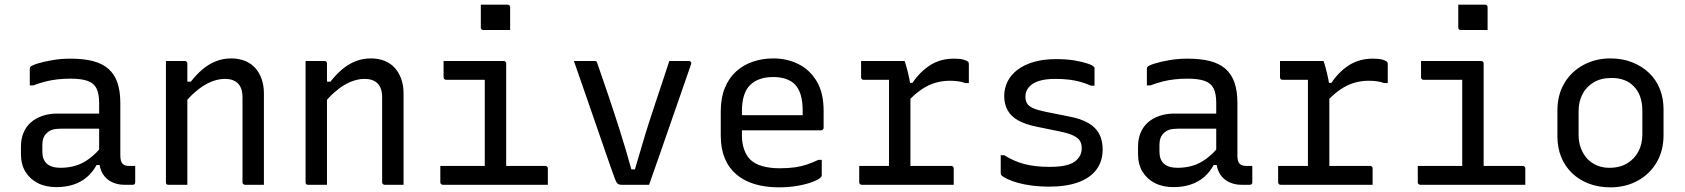

<svg xmlns="http://www.w3.org/2000/svg" viewBox="-20 -794 7240 825"><path d="M497 -351Q497 -323 497 -295Q497 -267 497 -238.5Q497 -210 497 -182Q497 -154 497 -126Q497 -113 499.5 -104Q502 -95 507 -90Q512 -85 519 -83Q526 -81 536 -81Q538 -81 540.5 -81Q543 -81 546 -81H561Q561 -63 561 -46Q561 -29 561 -11Q561 -5 558 -2.5Q555 0 550 0Q545 0 534.5 0Q524 0 515 0Q492 0 472 -7Q452 -14 437 -28Q422 -42 414 -62.5Q406 -83 406 -111Q406 -146 406 -183.5Q406 -221 406 -256Q406 -272 406 -288Q406 -304 406 -320Q406 -336 406 -352Q406 -392 394.5 -414.5Q383 -437 356 -446.5Q329 -456 283 -456Q254 -456 227 -453Q200 -450 174.5 -443.5Q149 -437 123 -427H108Q108 -445 108 -463Q108 -481 108 -499Q108 -502 109 -504Q110 -506 111 -507Q116 -513 141.5 -521Q167 -529 204.5 -535.5Q242 -542 283 -542Q339 -542 379.5 -531.5Q420 -521 446 -498Q472 -475 484.5 -439Q497 -403 497 -351ZM162 -142Q162 -108 181.5 -90.5Q201 -73 240 -73Q274 -73 304.5 -82Q335 -91 364 -112.5Q393 -134 424 -172V-85H395Q378 -54 353.5 -33Q329 -12 296 -1Q263 10 223 10Q176 10 142 -7.5Q108 -25 89 -56.5Q70 -88 70 -132V-164Q70 -197 81 -223.5Q92 -250 112.5 -268Q133 -286 162 -296Q191 -306 227 -306Q262 -306 294.5 -306Q327 -306 359 -306Q391 -306 424 -306Q433 -306 436.5 -295.5Q440 -285 441 -270Q442 -255 442 -241Q405 -241 373.5 -241Q342 -241 310 -241Q278 -241 240 -241Q219 -241 204.5 -236.5Q190 -232 180 -221Q171 -213 166.5 -200.5Q162 -188 162 -172Z M1114 0Q1092 0 1073.5 0Q1055 0 1033 0Q1030 0 1027.5 -1.5Q1025 -3 1023.5 -5Q1022 -7 1022 -11Q1022 -72 1022 -132.5Q1022 -193 1022 -253.5Q1022 -314 1022 -375Q1022 -416 1002.5 -435.5Q983 -455 947 -455Q926 -455 904 -448.5Q882 -442 860 -429Q838 -416 815.5 -396Q793 -376 770 -348V-443H800Q823 -473 849.5 -495.5Q876 -518 907 -530.5Q938 -543 973 -543Q1007 -543 1033.5 -532Q1060 -521 1077.5 -501Q1095 -481 1104.5 -453.5Q1114 -426 1114 -393Q1114 -345 1114 -297Q1114 -249 1114 -200.5Q1114 -152 1114 -103Q1114 -77 1114 -51.5Q1114 -26 1114 0ZM785 0Q771 0 758 0Q745 0 732 0Q719 0 704 0Q701 0 699 -0.5Q697 -1 695.5 -2.5Q694 -4 693.5 -6Q693 -8 693 -11Q693 -64 693 -117Q693 -170 693 -222Q693 -274 693 -327Q693 -380 693 -433Q693 -465 693 -490.5Q693 -516 693 -532Q709 -532 722.5 -532Q736 -532 748.5 -532Q761 -532 774 -532Q778 -532 780 -530.5Q782 -529 783.5 -527Q785 -525 785 -521Q785 -435 785 -348Q785 -261 785 -174Q785 -87 785 0Z M1714 0Q1692 0 1673.5 0Q1655 0 1633 0Q1630 0 1627.5 -1.5Q1625 -3 1623.5 -5Q1622 -7 1622 -11Q1622 -72 1622 -132.5Q1622 -193 1622 -253.5Q1622 -314 1622 -375Q1622 -416 1602.5 -435.5Q1583 -455 1547 -455Q1526 -455 1504 -448.5Q1482 -442 1460 -429Q1438 -416 1415.5 -396Q1393 -376 1370 -348V-443H1400Q1423 -473 1449.5 -495.5Q1476 -518 1507 -530.5Q1538 -543 1573 -543Q1607 -543 1633.5 -532Q1660 -521 1677.5 -501Q1695 -481 1704.5 -453.5Q1714 -426 1714 -393Q1714 -345 1714 -297Q1714 -249 1714 -200.5Q1714 -152 1714 -103Q1714 -77 1714 -51.5Q1714 -26 1714 0ZM1385 0Q1371 0 1358 0Q1345 0 1332 0Q1319 0 1304 0Q1301 0 1299 -0.5Q1297 -1 1295.5 -2.5Q1294 -4 1293.5 -6Q1293 -8 1293 -11Q1293 -64 1293 -117Q1293 -170 1293 -222Q1293 -274 1293 -327Q1293 -380 1293 -433Q1293 -465 1293 -490.5Q1293 -516 1293 -532Q1309 -532 1322.5 -532Q1336 -532 1348.5 -532Q1361 -532 1374 -532Q1378 -532 1380 -530.5Q1382 -529 1383.5 -527Q1385 -525 1385 -521Q1385 -435 1385 -348Q1385 -261 1385 -174Q1385 -87 1385 0Z M2063 -56V-96Q2063 -117 2063 -138.5Q2063 -160 2063 -181Q2063 -208 2063 -235Q2063 -262 2063 -289Q2063 -316 2063 -343Q2063 -370 2063 -397Q2063 -424 2063 -451H2048Q2023 -451 1998 -451Q1973 -451 1948 -451Q1923 -451 1897 -451Q1894 -451 1891.5 -452.5Q1889 -454 1887.5 -456.5Q1886 -459 1886 -462Q1886 -480 1886 -497Q1886 -514 1886 -532Q1929 -532 1972 -532Q2015 -532 2058 -532Q2101 -532 2144 -532Q2148 -532 2150 -530.5Q2152 -529 2153.5 -527Q2155 -525 2155 -521Q2155 -473 2155 -425.5Q2155 -378 2155 -331Q2155 -284 2155 -237.5Q2155 -191 2155 -145.5Q2155 -100 2155 -56ZM1872 -81H2323Q2327 -81 2329 -79.5Q2331 -78 2332.5 -76Q2334 -74 2334 -70Q2334 -58 2334 -46.5Q2334 -35 2334 -23.5Q2334 -12 2334 0H1883Q1880 0 1877.5 -1.5Q1875 -3 1873.5 -5Q1872 -7 1872 -11Q1872 -23 1872 -34.5Q1872 -46 1872 -57.5Q1872 -69 1872 -81ZM2046 -774Q2060 -774 2074.5 -774Q2089 -774 2103.5 -774Q2118 -774 2132.5 -774Q2147 -774 2161 -774Q2166 -774 2169 -771Q2172 -768 2172 -763V-665Q2158 -665 2143.5 -665Q2129 -665 2114.5 -665Q2100 -665 2085.5 -665Q2071 -665 2057 -665Q2052 -665 2049 -668Q2046 -671 2046 -676Z M2536 -532Q2539 -532 2541 -531Q2543 -530 2544.5 -527.5Q2546 -525 2547 -521Q2571 -452 2595 -381Q2619 -310 2643.5 -233Q2668 -156 2693 -66H2708Q2724 -119 2738.5 -169Q2753 -219 2768 -265.5Q2783 -312 2798 -357Q2813 -402 2827.5 -445.5Q2842 -489 2856 -532Q2877 -532 2898 -532Q2919 -532 2940 -532Q2944 -532 2946.5 -530Q2949 -528 2950 -525Q2951 -522 2949 -517Q2927 -453 2904.5 -388.5Q2882 -324 2859.5 -259Q2837 -194 2814.5 -129.5Q2792 -65 2769 0Q2738 0 2707.5 0Q2677 0 2652 0Q2644 0 2638.5 -2Q2633 -4 2629 -11Q2625 -18 2620 -32Q2603 -78 2586.5 -126.5Q2570 -175 2552.5 -225Q2535 -275 2517.5 -326Q2500 -377 2482 -428.5Q2464 -480 2446 -532Q2469 -532 2491 -532Q2513 -532 2536 -532Z M3303 -543Q3362 -543 3411 -518.5Q3460 -494 3489.5 -444.5Q3519 -395 3519 -318V-245Q3519 -242 3517.5 -239.5Q3516 -237 3514 -235.5Q3512 -234 3508 -234H3249Q3232 -234 3215 -234Q3198 -234 3182 -234H3152L3139 -299H3429Q3429 -304 3429 -309Q3429 -314 3429 -319Q3429 -358 3420.5 -386.5Q3412 -415 3394 -433Q3378 -448 3355 -455.5Q3332 -463 3303 -463Q3238 -463 3203 -428.5Q3168 -394 3168 -316V-211Q3168 -179 3177 -153Q3186 -127 3202 -110Q3222 -90 3254.5 -80.5Q3287 -71 3330 -71Q3368 -71 3395.5 -75Q3423 -79 3447 -87Q3471 -95 3496 -107H3511Q3511 -91 3511 -74Q3511 -57 3511 -40Q3511 -38 3510 -36Q3509 -34 3507 -32Q3497 -22 3470.5 -12Q3444 -2 3406.5 4.5Q3369 11 3326 11Q3269 11 3222.5 -3Q3176 -17 3143.5 -45Q3111 -73 3094 -114.5Q3077 -156 3077 -211V-315Q3077 -373 3094.5 -416Q3112 -459 3143 -487Q3174 -515 3215 -529Q3256 -543 3303 -543Z M3800 -49V-95Q3800 -111 3800 -127Q3800 -143 3800 -159.5Q3800 -176 3800 -191Q3800 -235 3800 -278Q3800 -321 3800 -364.5Q3800 -408 3800 -451H3785Q3762 -451 3737.5 -451Q3713 -451 3691 -451Q3686 -451 3683 -454Q3680 -457 3680 -462Q3680 -480 3680 -497Q3680 -514 3680 -532Q3692 -532 3706.5 -532Q3721 -532 3736 -532Q3751 -532 3767 -532Q3783 -532 3799.5 -532Q3816 -532 3833 -532Q3850 -532 3867 -532Q3867 -532 3869.5 -525Q3872 -518 3875 -506.5Q3878 -495 3881.5 -481Q3885 -467 3888 -452Q3891 -437 3892 -423Q3892 -386 3892 -339.5Q3892 -293 3892 -243Q3892 -193 3892 -142Q3892 -91 3892 -44ZM3871 -438H3901Q3933 -486 3977 -514Q4021 -542 4079 -542Q4105 -542 4119.5 -538Q4134 -534 4139 -529Q4142 -527 4142.5 -524Q4143 -521 4143 -517Q4143 -497 4143 -477Q4143 -457 4143 -437H4128Q4111 -443 4095 -445Q4079 -447 4060 -447Q4030 -447 4000 -438.5Q3970 -430 3939.5 -409.5Q3909 -389 3876 -353ZM3672 -81H4067Q4071 -81 4073 -79.5Q4075 -78 4076.5 -76Q4078 -74 4078 -70Q4078 -58 4078 -46.5Q4078 -35 4078 -23.5Q4078 -12 4078 0H3683Q3678 0 3675 -3Q3672 -6 3672 -11Q3672 -23 3672 -34.5Q3672 -46 3672 -57.5Q3672 -69 3672 -81Z M4491 -77Q4566 -77 4597 -99Q4628 -121 4628 -157Q4628 -176 4620.5 -188.5Q4613 -201 4593 -211Q4573 -221 4535 -229L4437 -249Q4387 -259 4356 -276Q4325 -293 4310 -319.5Q4295 -346 4295 -381Q4295 -415 4309.5 -444Q4324 -473 4352.5 -494.5Q4381 -516 4422.5 -528Q4464 -540 4519 -540Q4564 -540 4598.5 -534Q4633 -528 4654.5 -520.5Q4676 -513 4680 -507Q4682 -506 4682.5 -504.5Q4683 -503 4683 -502Q4683 -501 4683 -499Q4683 -480 4683 -462Q4683 -444 4683 -426H4668Q4642 -437 4619.5 -443Q4597 -449 4572 -452Q4547 -455 4514 -455Q4472 -455 4444 -446Q4416 -437 4401 -419.5Q4386 -402 4386 -379Q4386 -362 4393 -350Q4400 -338 4418.5 -329.5Q4437 -321 4471 -314L4571 -294Q4625 -284 4657 -265Q4689 -246 4703.5 -218Q4718 -190 4718 -152Q4718 -101 4691 -65Q4664 -29 4612.5 -10.5Q4561 8 4488 8Q4449 8 4414.5 3.5Q4380 -1 4353.5 -8.5Q4327 -16 4309 -24.5Q4291 -33 4283 -41Q4282 -43 4281 -44.5Q4280 -46 4280 -48Q4280 -68 4280 -88Q4280 -108 4280 -127H4295Q4316 -114 4337.5 -104.5Q4359 -95 4382 -89Q4405 -83 4432 -80Q4459 -77 4491 -77Z M5297 -351Q5297 -323 5297 -295Q5297 -267 5297 -238.5Q5297 -210 5297 -182Q5297 -154 5297 -126Q5297 -113 5299.5 -104Q5302 -95 5307 -90Q5312 -85 5319 -83Q5326 -81 5336 -81Q5338 -81 5340.5 -81Q5343 -81 5346 -81H5361Q5361 -63 5361 -46Q5361 -29 5361 -11Q5361 -5 5358 -2.5Q5355 0 5350 0Q5345 0 5334.5 0Q5324 0 5315 0Q5292 0 5272 -7Q5252 -14 5237 -28Q5222 -42 5214 -62.5Q5206 -83 5206 -111Q5206 -146 5206 -183.5Q5206 -221 5206 -256Q5206 -272 5206 -288Q5206 -304 5206 -320Q5206 -336 5206 -352Q5206 -392 5194.5 -414.5Q5183 -437 5156 -446.5Q5129 -456 5083 -456Q5054 -456 5027 -453Q5000 -450 4974.5 -443.5Q4949 -437 4923 -427H4908Q4908 -445 4908 -463Q4908 -481 4908 -499Q4908 -502 4909 -504Q4910 -506 4911 -507Q4916 -513 4941.5 -521Q4967 -529 5004.5 -535.5Q5042 -542 5083 -542Q5139 -542 5179.5 -531.5Q5220 -521 5246 -498Q5272 -475 5284.5 -439Q5297 -403 5297 -351ZM4962 -142Q4962 -108 4981.5 -90.5Q5001 -73 5040 -73Q5074 -73 5104.5 -82Q5135 -91 5164 -112.5Q5193 -134 5224 -172V-85H5195Q5178 -54 5153.5 -33Q5129 -12 5096 -1Q5063 10 5023 10Q4976 10 4942 -7.5Q4908 -25 4889 -56.5Q4870 -88 4870 -132V-164Q4870 -197 4881 -223.5Q4892 -250 4912.5 -268Q4933 -286 4962 -296Q4991 -306 5027 -306Q5062 -306 5094.5 -306Q5127 -306 5159 -306Q5191 -306 5224 -306Q5233 -306 5236.5 -295.5Q5240 -285 5241 -270Q5242 -255 5242 -241Q5205 -241 5173.5 -241Q5142 -241 5110 -241Q5078 -241 5040 -241Q5019 -241 5004.5 -236.5Q4990 -232 4980 -221Q4971 -213 4966.5 -200.5Q4962 -188 4962 -172Z M5600 -49V-95Q5600 -111 5600 -127Q5600 -143 5600 -159.5Q5600 -176 5600 -191Q5600 -235 5600 -278Q5600 -321 5600 -364.5Q5600 -408 5600 -451H5585Q5562 -451 5537.5 -451Q5513 -451 5491 -451Q5486 -451 5483 -454Q5480 -457 5480 -462Q5480 -480 5480 -497Q5480 -514 5480 -532Q5492 -532 5506.5 -532Q5521 -532 5536 -532Q5551 -532 5567 -532Q5583 -532 5599.5 -532Q5616 -532 5633 -532Q5650 -532 5667 -532Q5667 -532 5669.5 -525Q5672 -518 5675 -506.5Q5678 -495 5681.5 -481Q5685 -467 5688 -452Q5691 -437 5692 -423Q5692 -386 5692 -339.5Q5692 -293 5692 -243Q5692 -193 5692 -142Q5692 -91 5692 -44ZM5671 -438H5701Q5733 -486 5777 -514Q5821 -542 5879 -542Q5905 -542 5919.5 -538Q5934 -534 5939 -529Q5942 -527 5942.5 -524Q5943 -521 5943 -517Q5943 -497 5943 -477Q5943 -457 5943 -437H5928Q5911 -443 5895 -445Q5879 -447 5860 -447Q5830 -447 5800 -438.5Q5770 -430 5739.5 -409.5Q5709 -389 5676 -353ZM5472 -81H5867Q5871 -81 5873 -79.5Q5875 -78 5876.5 -76Q5878 -74 5878 -70Q5878 -58 5878 -46.5Q5878 -35 5878 -23.5Q5878 -12 5878 0H5483Q5478 0 5475 -3Q5472 -6 5472 -11Q5472 -23 5472 -34.5Q5472 -46 5472 -57.5Q5472 -69 5472 -81Z M6263 -56V-96Q6263 -117 6263 -138.5Q6263 -160 6263 -181Q6263 -208 6263 -235Q6263 -262 6263 -289Q6263 -316 6263 -343Q6263 -370 6263 -397Q6263 -424 6263 -451H6248Q6223 -451 6198 -451Q6173 -451 6148 -451Q6123 -451 6097 -451Q6094 -451 6091.5 -452.5Q6089 -454 6087.5 -456.5Q6086 -459 6086 -462Q6086 -480 6086 -497Q6086 -514 6086 -532Q6129 -532 6172 -532Q6215 -532 6258 -532Q6301 -532 6344 -532Q6348 -532 6350 -530.5Q6352 -529 6353.5 -527Q6355 -525 6355 -521Q6355 -473 6355 -425.5Q6355 -378 6355 -331Q6355 -284 6355 -237.5Q6355 -191 6355 -145.5Q6355 -100 6355 -56ZM6072 -81H6523Q6527 -81 6529 -79.5Q6531 -78 6532.5 -76Q6534 -74 6534 -70Q6534 -58 6534 -46.5Q6534 -35 6534 -23.5Q6534 -12 6534 0H6083Q6080 0 6077.5 -1.5Q6075 -3 6073.5 -5Q6072 -7 6072 -11Q6072 -23 6072 -34.5Q6072 -46 6072 -57.5Q6072 -69 6072 -81ZM6246 -774Q6260 -774 6274.5 -774Q6289 -774 6303.5 -774Q6318 -774 6332.5 -774Q6347 -774 6361 -774Q6366 -774 6369 -771Q6372 -768 6372 -763V-665Q6358 -665 6343.5 -665Q6329 -665 6314.5 -665Q6300 -665 6285.5 -665Q6271 -665 6257 -665Q6252 -665 6249 -668Q6246 -671 6246 -676Z M6900 -543Q6951 -543 6993 -526.5Q7035 -510 7065.5 -481Q7096 -452 7112 -412Q7128 -372 7128 -324V-213Q7128 -147 7098.5 -96.5Q7069 -46 7017 -17.5Q6965 11 6900 11Q6849 11 6807 -5Q6765 -21 6734.5 -50.5Q6704 -80 6688 -120Q6672 -160 6672 -208V-319Q6672 -386 6701.5 -436Q6731 -486 6783 -514.5Q6835 -543 6900 -543ZM6905 -459Q6859 -459 6827.5 -440Q6796 -421 6779.5 -389Q6763 -357 6763 -316V-215Q6763 -182 6773.5 -155.5Q6784 -129 6802 -110Q6819 -93 6842.5 -83Q6866 -73 6895 -73Q6941 -73 6972.5 -92.5Q7004 -112 7020.5 -144Q7037 -176 7037 -216V-317Q7037 -352 7027.5 -379Q7018 -406 6999 -424Q6983 -441 6959 -450Q6935 -459 6905 -459Z"/></svg>

Font: Recursive Monospace
Style: Regular
Weight: 400
Version: Version 1.047